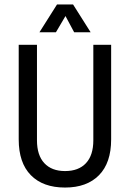

<svg xmlns="http://www.w3.org/2000/svg" viewBox="-20 -831 584 862"><path d="M313 -686 274 -759 231 -686H157L236 -811H308L387 -686ZM272 11Q173 11 118.5 -44.5Q64 -100 64 -205V-630H146V-201Q146 -134 179 -98.5Q212 -63 272 -63Q333 -63 366 -98.5Q399 -134 399 -201V-630H479V-205Q479 -100 424.5 -44.5Q370 11 272 11Z"/></svg>

Font: Pragati Narrow
Style: Regular
Weight: 400
Designer: Hector Gatti, Marcela Romero, Pablo Cosgaya and Nicolas Silva
Foundry: Omnibus-Type
Version: Version 1.010; ttfautohint (v1.3)